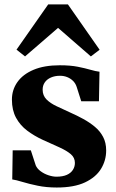

<svg xmlns="http://www.w3.org/2000/svg" viewBox="-20 -846 532 878"><path d="M239.5 11.5Q192 11.5 152.2 3.2Q112.5 -5 83 -14Q53.5 -23 36 -25.5L38 -158.5H121L143.5 -89.5Q150 -74.5 166 -62.8Q182 -51 201.8 -44.5Q221.5 -38 238 -38Q266.5 -38 285.2 -46.2Q304 -54.5 313.2 -69Q322.5 -83.5 322.5 -101Q322.5 -125 303.8 -141Q285 -157 252 -172Q219 -187 175.5 -206.5Q136.5 -224.5 104.5 -248.5Q72.5 -272.5 53.5 -307.2Q34.5 -342 34.5 -390.5Q34.5 -435.5 59.8 -471Q85 -506.5 133.8 -527Q182.5 -547.5 253.5 -547.5Q301.5 -547.5 335.5 -540.8Q369.5 -534 393.5 -527Q417.5 -520 435 -518L432.5 -383H351.5L330.5 -449Q325.5 -464.5 314.2 -475.8Q303 -487 287.8 -493.2Q272.5 -499.5 254.5 -499.5Q231 -499.5 212.8 -491.5Q194.5 -483.5 184.8 -469.2Q175 -455 175 -436Q175 -409 192.8 -391.2Q210.5 -373.5 239.5 -360Q268.5 -346.5 301 -331.5Q331.5 -318 360.8 -302Q390 -286 413.8 -266.2Q437.5 -246.5 451.5 -220Q465.5 -193.5 465.5 -158Q465.5 -112.5 442 -74Q418.5 -35.5 368.8 -12Q319 11.5 239.5 11.5ZM94.5 -588 55.5 -619 200.5 -826H290.5L435.5 -618.5L395.5 -588L245.5 -718.5Z"/></svg>

Font: Merriweather 72pt Black
Style: Regular
Weight: 900
Version: Version 2.100